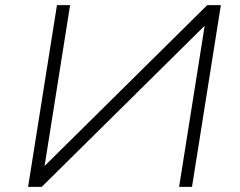

<svg xmlns="http://www.w3.org/2000/svg" viewBox="-20 -725 932 745"><path d="M89 0 201 -705H252L153 -81L784 -705H837L725 0H675L774 -624H773L142 0Z"/></svg>

Font: Nunito Sans 7pt SemiExpanded ExtraLight
Style: Italic
Weight: 250
Width: 6
Italic angle: -9°
Designer: Vernon Adams
Foundry: Vernon Adams
Version: Version 3.101;gftools[0.9.27]